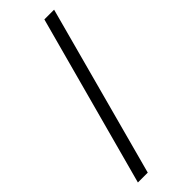

<svg xmlns="http://www.w3.org/2000/svg" viewBox="-325 -829 1074 1074"><g transform="rotate(-45 212.0 -291.5)"><path d="M388 -799 114 216H36L311 -799Z"/></g></svg>

Font: sinhala115
Style: Regular
Weight: 400
Designer: Jelle Bosma - Monotype Design Team
Foundry: Monotype Imaging Inc.
Version: Version 2.006